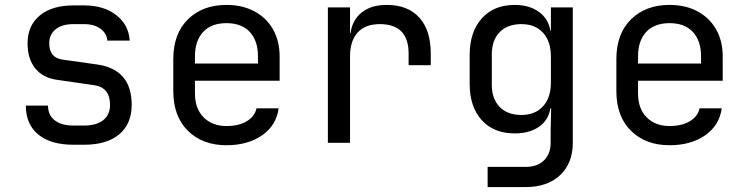

<svg xmlns="http://www.w3.org/2000/svg" viewBox="-20 -580 3040 780"><path d="M278 8Q186 8 135.5 -33.5Q85 -75 85 -151H175Q175 -113 202 -91.5Q229 -70 278 -70H322Q372 -70 399.5 -92Q427 -114 427 -154Q427 -225 362 -234L210 -256Q154 -264 123 -302.5Q92 -341 92 -404Q92 -476 141.5 -517Q191 -558 278 -558H322Q402 -558 452.5 -518.5Q503 -479 507 -415H416Q414 -444 388.5 -463Q363 -482 322 -482H278Q232 -482 206 -461Q180 -440 180 -404Q180 -346 233 -338L375 -318Q515 -298 515 -154Q515 -77 464.5 -34.5Q414 8 322 8Z M900 10Q803 10 743.5 -48.5Q684 -107 684 -210V-340Q684 -443 743.5 -501.5Q803 -560 900 -560Q965 -560 1013.5 -534Q1062 -508 1089 -461Q1116 -414 1116 -350V-252H772V-200Q772 -139 807 -103.5Q842 -68 900 -68Q950 -68 982.5 -87.5Q1015 -107 1022 -140H1112Q1103 -71 1045 -30.5Q987 10 900 10ZM772 -322H1028V-350Q1028 -415 994.5 -450.5Q961 -486 900 -486Q839 -486 805.5 -450.5Q772 -415 772 -350Z M1312 0V-550H1402V-445H1404Q1411 -498 1449 -529Q1487 -560 1551 -560Q1637 -560 1683.5 -508.5Q1730 -457 1730 -362V-315H1640V-362Q1640 -482 1523 -482Q1464 -482 1433 -448Q1402 -414 1402 -350V0Z M1961 180V98H2116Q2163 98 2190 71.5Q2217 45 2217 0V-50L2219 -140H2216Q2208 -91 2169 -64.5Q2130 -38 2071 -38Q1986 -38 1937 -92Q1888 -146 1888 -240V-356Q1888 -450 1937 -505Q1986 -560 2071 -560Q2130 -560 2169 -532Q2208 -504 2216 -455H2218V-550H2307V0Q2307 83 2255.5 131.5Q2204 180 2115 180ZM2098 -113Q2154 -113 2186 -148Q2218 -183 2218 -245V-350Q2218 -412 2186 -447Q2154 -482 2098 -482Q2041 -482 2009.5 -449Q1978 -416 1978 -360V-235Q1978 -179 2009.5 -146Q2041 -113 2098 -113Z M2700 10Q2603 10 2543.5 -48.5Q2484 -107 2484 -210V-340Q2484 -443 2543.5 -501.5Q2603 -560 2700 -560Q2765 -560 2813.5 -534Q2862 -508 2889 -461Q2916 -414 2916 -350V-252H2572V-200Q2572 -139 2607 -103.5Q2642 -68 2700 -68Q2750 -68 2782.5 -87.5Q2815 -107 2822 -140H2912Q2903 -71 2845 -30.5Q2787 10 2700 10ZM2572 -322H2828V-350Q2828 -415 2794.5 -450.5Q2761 -486 2700 -486Q2639 -486 2605.5 -450.5Q2572 -415 2572 -350Z"/></svg>

Font: JetBrainsMono Nerd Font Mono
Style: Regular
Weight: 400
Monospace: yes
Designer: Philipp Nurullin, Konstantin Bulenkov
Foundry: JetBrains
Version: Version 2.304; ttfautohint (v1.8.4.7-5d5b);Nerd Fonts 2.3.0